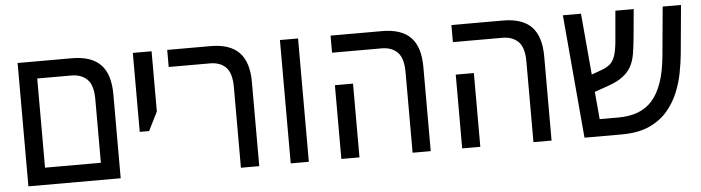

<svg xmlns="http://www.w3.org/2000/svg" viewBox="-41 -755 3353 918"><g transform="rotate(-5 1635.5 -296.0)"><path d="M63 0V-592H323Q416 -592 461 -546Q506 -500 506 -404V0ZM150 -82H418V-387Q418 -454 390 -482Q362 -510 314 -510H150Z M616 -213V-592H706V-303L661 -213Z M1083 0V-387Q1083 -454 1055.5 -482Q1028 -510 979 -510H781V-592H989Q1081 -592 1126 -546Q1171 -500 1171 -404V0Z M1322 0V-592H1409V0Z M1907 0V-387Q1907 -454 1879 -482Q1851 -510 1803 -510H1565V-592H1812Q1905 -592 1949.5 -546Q1994 -500 1994 -404V0ZM1565 0V-354H1652V0Z M2487 0V-387Q2487 -454 2459 -482Q2431 -510 2383 -510H2145V-592H2392Q2485 -592 2529.5 -546Q2574 -500 2574 -404V0ZM2145 0V-354H2232V0Z M2732 0 2680 -592H2767L2812 -82H2901Q2955 -82 2996 -97.5Q3037 -113 3065.5 -145.5Q3094 -178 3112 -229.5Q3130 -281 3137 -355L3159 -592H3247L3225 -355Q3221 -316 3212 -268.5Q3203 -221 3183.5 -174Q3164 -127 3130 -87.5Q3096 -48 3042.5 -24Q2989 0 2911 0ZM2770 -203 2763 -287 2841 -315Q2868 -325 2883.5 -339Q2899 -353 2907 -378Q2915 -403 2919 -444L2932 -592H3020L3007 -452Q3003 -411 2997.5 -378Q2992 -345 2978 -319Q2964 -293 2937 -272.5Q2910 -252 2866 -237Z"/></g></svg>

Font: Noto Sans Hebrew SemiCondensed
Style: Regular
Weight: 400
Width: 4
Designer: Monotype Design Team
Foundry: Monotype Imaging Inc.
Version: Version 2.003